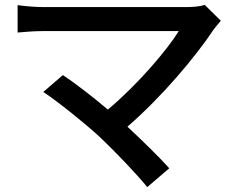

<svg xmlns="http://www.w3.org/2000/svg" viewBox="-20 -717 935 785"><path d="M52 -584C72 -586 120 -590 159 -590H711C665 -515 545 -373 421 -269C354 -326 277 -384 237 -410L157 -341C215 -303 327 -213 389 -156C455 -93 541 -3 582 48L672 -29C630 -76 562 -142 501 -199C644 -323 781 -487 854 -597C861 -607 872 -619 883 -632L817 -697C800 -691 772 -688 740 -688H159C125 -688 79 -692 52 -696Z"/></svg>

Font: GenEiGothic-pro-SemiBold
Style: Regular
Weight: 500
Designer: Ryoko NISHIZUKA (kana & ideographs); Paul D. Hunt (Latin, Greek & Cyrillic); Wenlong ZHANG (bopomofo); Sandoll Communica
Foundry: Adobe Systems Incorporated; o_tamon
Version: Version 1.000.140830